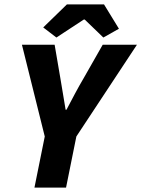

<svg xmlns="http://www.w3.org/2000/svg" viewBox="-20 -855 644 875"><path d="M137 0H281L328 -233L604 -651H448L362 -500C333 -451 310 -406 283 -355H279C270 -406 264 -449 255 -499L229 -651H80L184 -233ZM237 -684 362 -766H366L451 -684L522 -724L454 -835H285L177 -730Z"/></svg>

Font: Source Sans Pro
Style: Bold Italic
Weight: 700
Italic angle: -11°
Designer: Paul D. Hunt
Foundry: Adobe Systems Incorporated
Version: Version 3.006;hotconv 1.0.111;makeotfexe 2.5.65597